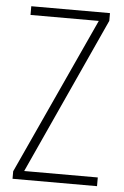

<svg xmlns="http://www.w3.org/2000/svg" viewBox="-52 -752 509 790"><g transform="rotate(5 202.5 -357.0)"><path d="M379 0H30V-31L327 -678H45V-714H370V-682L75 -36H379Z"/></g></svg>

Font: Noto Sans Khmer Condensed ExtraLight
Style: Regular
Weight: 200
Width: 3
Designer: Danh Hong and the Monotype Design Team
Foundry: Monotype Imaging Inc.
Version: Version 2.004; ttfautohint (v1.8.4.7-5d5b)